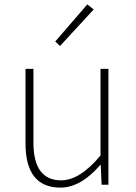

<svg xmlns="http://www.w3.org/2000/svg" viewBox="-20 -840 617 873"><path d="M96 -188V-527H132V-192Q132 -20 258 -20Q343 -20 437 -133V-527H473V0H442L438 -90H436Q347 13 255 13Q96 13 96 -188ZM231 -651 377 -820 406 -797 253 -631Z"/></svg>

Font: Noto Sans CJK TC Thin
Style: Regular
Weight: 250
Designer: Ryoko NISHIZUKA ???? (kana & ideographs); Paul D. Hunt (Latin, Greek & Cyrillic); Wenlong ZHANG ??? (bopomofo); Sandoll 
Foundry: Adobe Systems Incorporated
Version: Version 1.004 January 19, 2016